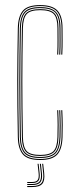

<svg xmlns="http://www.w3.org/2000/svg" viewBox="-20 -625 308 756"><path d="M138.2 5Q88.5 5 69.9 -17.2Q51.2 -39.5 50.2 -85Q49 -151 48.4 -205.6Q47.8 -260.2 47.9 -309.5Q48 -358.8 48.6 -408.4Q49.2 -458 50.2 -514Q51.2 -560.5 69.9 -582.8Q88.5 -605 138.2 -605Q185.5 -605 205.9 -583.9Q226.2 -562.8 226.2 -514Q226.2 -490.8 226.5 -466.4Q226.8 -442 225.2 -410H221.2Q222.8 -442 222.5 -466.4Q222.2 -490.8 222.2 -514Q222.2 -561 203 -581Q183.8 -601 138.2 -601Q90.2 -601 72.8 -579.9Q55.2 -558.8 54.2 -514Q53.2 -458.5 52.6 -407.4Q52 -356.2 52 -305.4Q52 -254.5 52.5 -200.4Q53 -146.2 54.2 -85Q55.2 -41 72.9 -20Q90.5 1 138.2 1Q182.8 1 201.8 -18.4Q220.8 -37.8 222.2 -85Q223 -108.2 222.9 -133.1Q222.8 -158 221.2 -191H225.2Q226.8 -159.2 226.9 -133Q227 -106.8 226.2 -85Q224.8 -37 205.1 -16Q185.5 5 138.2 5ZM138.2 -3Q92.8 -3 76 -22.2Q59.2 -41.5 58.2 -85Q57.2 -145 56.6 -198.5Q56 -252 56 -302.9Q56 -353.8 56.6 -405.6Q57.2 -457.5 58.2 -514Q59.2 -557.8 75.8 -577.4Q92.2 -597 138.2 -597Q182 -597 200.1 -578.2Q218.2 -559.5 218.2 -514Q218.2 -495 218.5 -468.5Q218.8 -442 217.2 -410H213.2Q214.8 -442 214.5 -468.5Q214.2 -495 214.2 -514Q214.2 -558 197.4 -575.5Q180.5 -593 138.2 -593Q95.2 -593 79.1 -575Q63 -557 62.2 -513.8Q61.2 -458.5 60.6 -407.2Q60 -356 60 -305.1Q60 -254.2 60.5 -200.2Q61 -146.2 62.2 -85.2Q63 -42.5 79.2 -24.8Q95.5 -7 138.2 -7Q180.2 -7 196.5 -24.4Q212.8 -41.8 214.2 -85.2Q215 -108 214.9 -133.5Q214.8 -159 213.2 -191H217.2Q218.8 -154.5 218.9 -129.6Q219 -104.8 218.2 -85.2Q216.5 -40 199.2 -21.5Q182 -3 138.2 -3ZM138.2 -11Q97.5 -11 82.2 -27.5Q67 -44 66.2 -85.2Q65.2 -145 64.6 -198.6Q64 -252.2 64 -303.4Q64 -354.5 64.6 -406.2Q65.2 -458 66.2 -513.8Q67 -555.8 82.2 -572.4Q97.5 -589 138.2 -589Q178.8 -589 194.5 -572.6Q210.2 -556.2 210.2 -514Q210.2 -490.5 210.5 -466.2Q210.8 -442 209.2 -410H205.2Q206.8 -442 206.5 -466.2Q206.2 -490.5 206.2 -514Q206.2 -554.5 191.6 -569.8Q177 -585 138.2 -585Q99 -585 85 -569.4Q71 -553.8 70.2 -513.8Q69.2 -459 68.6 -407.8Q68 -356.5 68 -305.4Q68 -254.2 68.5 -200.1Q69 -146 70.2 -85.2Q71 -46 85 -30.5Q99 -15 138.2 -15Q176.2 -15 190.6 -29.9Q205 -44.8 206.2 -85.5Q207 -108.5 206.9 -133.6Q206.8 -158.8 205.2 -191H209.2Q210.8 -157.8 210.9 -132.4Q211 -107 210.2 -85.5Q209 -43 193.4 -27Q177.8 -11 138.2 -11ZM146 20H150L154 56.8Q157.2 86.2 146.4 98.9Q135.5 111.5 107.2 111.5H87.2V107.5H107.2Q133.2 107.5 143.1 95.8Q153 84 150 56.8ZM128 20H132L136 56.8Q138.2 77.5 131.6 86.5Q125 95.5 107.2 95.5H87.2V91.5H107.2Q122.8 91.5 128.4 83.5Q134 75.5 132 56.8ZM137 20H141L145 56.8Q147.8 81.8 139 92.6Q130.2 103.5 107.2 103.5H87.2V99.5H107.2Q128 99.5 135.8 89.6Q143.5 79.8 141 56.8Z"/></svg>

Font: Big Shoulders Inline Display SC Thin
Style: Regular
Weight: 100
Designer: Patric King
Foundry: XO Type Co
Version: Version 2.002